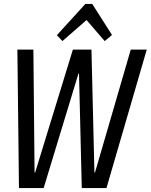

<svg xmlns="http://www.w3.org/2000/svg" viewBox="-20 -951 763 972"><path d="M68 -700H149L155 -78H158L349 -700H443L458 -78H461L642 -700H723L519 1H394L380 -578H377L201 1H76ZM268 -773 412 -931H447L547 -774L510 -743L404 -866H437L296 -743Z"/></svg>

Font: Pathway Extreme Condensed
Style: Italic
Weight: 400
Width: 3
Italic angle: -8°
Version: Version 1.001;gftools[0.9.26]